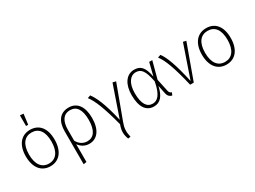

<svg xmlns="http://www.w3.org/2000/svg" viewBox="-53 -1523 3310 2489"><g transform="rotate(-30 1601.5 -278.0)"><path d="M267 -759V-600H299L319 -755ZM284 -532C151 -532 67 -430 67 -260C67 -92 148 11 283 11C417 11 500 -92 500 -263C500 -435 419 -532 284 -532ZM284 -492C390 -492 452 -414 452 -263C452 -109 387 -29 283 -29C178 -29 115 -110 115 -260C115 -414 181 -492 284 -492Z M862 -532C729 -532 666 -435 666 -290V203L712 195V-71C745 -22 799 11 865 11C986 11 1061 -90 1061 -264C1061 -430 992 -532 862 -532ZM859 -30C795 -30 744 -64 712 -123V-283C712 -414 759 -493 862 -493C960 -493 1011 -415 1011 -264C1011 -107 954 -30 859 -30Z M1185 -528 1141 -513C1203 -434 1260 -292 1334 -11C1303 73 1304 128 1332 203L1370 197C1350 115 1354 59 1383 -18L1568 -518L1520 -529L1359 -62C1299 -331 1236 -461 1185 -528Z M1843 -532C1723 -532 1652 -421 1652 -262C1652 -79 1719 11 1833 11C1925 11 1984 -54 2013 -192L2039 -67C2049 -19 2076 -1 2106 6L2123 -33C2103 -40 2088 -51 2082 -83L2043 -266L2111 -522H2065L2017 -329C1988 -487 1934 -532 1843 -532ZM1845 -493C1923 -493 1966 -445 2001 -268C1966 -78 1904 -29 1835 -29C1752 -29 1700 -100 1700 -262C1700 -412 1762 -493 1845 -493Z M2236 -528 2192 -513C2254 -434 2309 -287 2377 0H2431L2619 -518L2574 -528L2406 -39C2345 -318 2289 -460 2236 -528Z M2920 -532C2787 -532 2703 -430 2703 -260C2703 -92 2784 11 2919 11C3053 11 3136 -92 3136 -263C3136 -435 3055 -532 2920 -532ZM2920 -492C3026 -492 3088 -414 3088 -263C3088 -109 3023 -29 2919 -29C2814 -29 2751 -110 2751 -260C2751 -414 2817 -492 2920 -492Z"/></g></svg>

Font: Fira Sans ExtraLight
Style: Regular
Weight: 200
Designer: bBox Type GmbH & Carrois Corporate GbR & Edenspiekermann AG
Foundry: bBox Type GmbH & Carrois Corporate GbR & Edenspiekermann AG
Version: Version 4.300;PS 004.300;hotconv 1.0.88;makeotf.lib2.5.64775